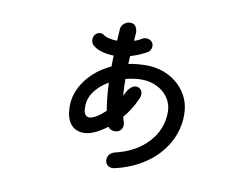

<svg xmlns="http://www.w3.org/2000/svg" viewBox="-74 -719 1148 881"><g transform="rotate(10 500.0 -278.5)"><path d="M782 -240Q782 -171 748.5 -110Q715 -49 653 -5.5Q591 38 506 57H497Q484 57 475 47.5Q466 38 466 25Q466 10 474.5 -0.5Q483 -11 499 -15Q595 -38 650.5 -98.5Q706 -159 706 -240Q706 -276 686.5 -305Q667 -334 634 -350Q601 -366 563 -366Q530 -366 488 -356Q488 -314 491 -278Q499 -292 502 -299Q509 -312 520 -321Q531 -330 542 -330Q555 -330 563.5 -321.5Q572 -313 572 -299Q572 -286 564 -272Q543 -224 508 -183Q512 -167 515 -160Q517 -152 517 -146Q517 -131 507 -121Q497 -111 481 -111Q461 -111 449 -126Q387 -79 342 -79Q302 -79 280 -107Q258 -135 258 -189Q258 -253 300.5 -310.5Q343 -368 415 -401L416 -452Q355 -454 324 -477Q307 -488 307 -509Q307 -524 317 -533.5Q327 -543 339 -543Q348 -543 353 -539Q376 -522 420 -522L423 -576Q424 -592 437 -603Q450 -614 466 -614Q481 -614 489.5 -603.5Q498 -593 499 -576V-570L496 -535Q517 -541 535 -553Q541 -556 551 -556Q564 -556 574 -547.5Q584 -539 584 -525Q584 -515 578.5 -506Q573 -497 564 -493Q527 -473 491 -463L489 -426Q531 -434 571 -434Q630 -434 678 -409Q726 -384 754 -340Q782 -296 782 -240ZM416 -326Q376 -303 352 -270.5Q328 -238 328 -201Q328 -172 335.5 -162.5Q343 -153 356 -153Q368 -153 388 -165Q408 -177 429 -197Q419 -252 416 -326Z"/></g></svg>

Font: Tsukimi Rounded Medium
Style: Regular
Weight: 500
Designer: Takashi Funayama
Foundry: Takashi Funayama
Version: Version 1.032; ttfautohint (v1.8.3)